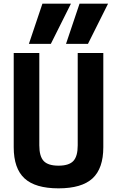

<svg xmlns="http://www.w3.org/2000/svg" viewBox="-20 -1020 640 1050"><path d="M461 -780H341L415 -1000H571ZM258 -780H138L212 -1000H368ZM300 10Q173 10 114 -44.5Q55 -99 55 -215V-730H195V-225Q195 -165 219 -139.5Q243 -114 300 -114Q357 -114 381 -139.5Q405 -165 405 -225V-730H545V-215Q545 -99 486 -44.5Q427 10 300 10Z"/></svg>

Font: M PLUS Code Latin Expanded
Style: Bold
Weight: 700
Width: 7
Designer: Coji Morishita
Foundry: UNDERFOREST DESIGN
Version: Version 1.002; ttfautohint (v1.8.3)